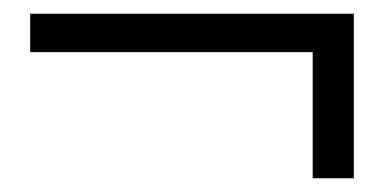

<svg xmlns="http://www.w3.org/2000/svg" viewBox="-20 -420 570 280"><path d="M24 -344V-400H496V-160H436V-364L453 -344Z"/></svg>

Font: Adobe Variable Font Prototype
Style: Regular
Weight: 389
Designer: Frank Grießhammer
Foundry: Adobe
Version: Version 1.004;hotconv 1.0.113;makeotfexe 2.5.65598